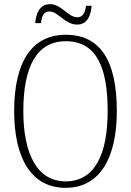

<svg xmlns="http://www.w3.org/2000/svg" viewBox="-20 -892 630 922"><path d="M350 -774C402 -774 416 -821 420 -864H393C389 -835 381 -809 351 -809C307 -809 276 -872 220 -872C167 -872 153 -822 149 -781H177C180 -810 187 -837 218 -837C259 -837 292 -774 350 -774ZM295 10C457 10 541 -130 541 -358C541 -599 463 -725 296 -725C131 -725 48 -592 48 -359C48 -134 129 10 295 10ZM295 -21C159 -21 92 -152 92 -358C92 -570 155 -694 296 -694C443 -694 497 -570 497 -358C497 -149 434 -21 295 -21Z"/></svg>

Font: Noto Serif Devanagari Condensed ExtraLight
Style: Regular
Weight: 200
Width: 3
Designer: Universal Thirst, Indian Type Foundry and the Monotype Design Team
Foundry: Monotype Imaging Inc.
Version: Version 2.004